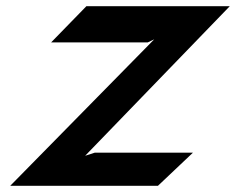

<svg xmlns="http://www.w3.org/2000/svg" viewBox="-20 -600 762 620"><path d="M13 0H490L603 -107H286L255 -97L722 -580H259L145 -463H457L478 -473Z"/></svg>

Font: Charger EcoBlack
Style: Obl
Weight: 1000
Designer: Jasper
Foundry: Cannot Into Space Fonts
Version: Version 1.1